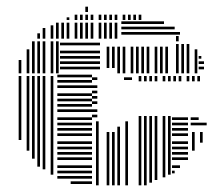

<svg xmlns="http://www.w3.org/2000/svg" viewBox="-20 -556 662 576"><path d="M44 -136H36V-328H44ZM68 -104H60V-328H68ZM84 -80H76V-328H84ZM100 -56H92V-328H100ZM116 -48H108V-328H116ZM140 -32H132V-328H140ZM256 -4H192V-12H256ZM256 -20H152V-28H256ZM256 -36H152V-44H256ZM256 -52H152V-60H256ZM256 -76H152V-84H256ZM256 -92H152V-100H256ZM256 -108H152V-116H256ZM256 -124H152V-132H256ZM256 -148H152V-156H256ZM256 -164H152V-172H256ZM256 -180H152V-188H256ZM256 -196H152V-204H256ZM256 -220H152V-228H256ZM256 -236H152V-244H256ZM256 -252H152V-260H256ZM256 -268H152V-276H256ZM256 -292H152V-300H256ZM256 -308H152V-316H256ZM256 -324H152V-332H256ZM276 0H268V-192H276ZM272 -204H256V-212H272ZM272 -220H256V-228H272ZM272 -244H256V-252H272ZM272 -260H256V-268H272ZM272 -276H256V-284H272ZM272 -292H256V-300H272ZM272 -316H256V-324H272ZM308 0H300V-160H308ZM324 0H316V-160H324ZM340 0H332V-176H340ZM364 0H356V-192H364ZM376 -316H352V-324H376ZM404 0H396V-208H404ZM420 0H412V-208H420ZM436 -8H428V-208H436ZM452 -16H444V-208H452ZM476 -24H468V-208H476ZM492 -32H484V-208H492ZM504 -36H496V-44H504ZM520 -52H496V-60H520ZM544 -76H496V-84H544ZM544 -92H496V-100H544ZM544 -108H496V-116H544ZM544 -124H496V-132H544ZM544 -148H496V-156H544ZM544 -164H496V-172H544ZM544 -180H496V-188H544ZM544 -196H496V-204H544ZM564 -104H556V-160H564ZM588 -128H580V-160H588ZM600 -180H552V-188H600ZM576 -196H552V-204H576ZM404 -312H396V-320H404ZM420 -312H412V-320H420ZM436 -312H428V-320H436ZM452 -312H444V-320H452ZM476 -312H468V-320H476ZM492 -312H484V-320H492ZM508 -312H500V-320H508ZM524 -312H516V-320H524ZM548 -312H540V-320H548ZM564 -312H556V-320H564ZM580 -312H572V-320H580ZM404 -320H396V-328H404ZM420 -320H412V-328H420ZM436 -320H428V-328H436ZM452 -320H444V-328H452ZM476 -320H468V-328H476ZM492 -320H484V-328H492ZM508 -320H500V-328H508ZM524 -320H516V-328H524ZM548 -320H540V-328H548ZM564 -320H556V-328H564ZM580 -320H572V-328H580ZM44 -336H36V-376H44ZM68 -336H60V-408H68ZM84 -336H76V-432H84ZM100 -336H92V-432H100ZM116 -336H108V-432H116ZM140 -336H132V-432H140ZM156 -336H148V-432H156ZM280 -348H160V-356H280ZM280 -364H160V-372H280ZM280 -380H160V-388H280ZM280 -396H160V-404H280ZM280 -420H160V-428H280ZM308 -352H300V-416H308ZM324 -352H316V-416H324ZM340 -336H332V-416H340ZM356 -336H348V-416H356ZM380 -336H372V-416H380ZM396 -336H388V-416H396ZM412 -336H404V-416H412ZM428 -336H420V-416H428ZM452 -336H444V-416H452ZM468 -336H460V-416H468ZM484 -336H476V-416H484ZM516 -336H508V-424H516ZM532 -336H524V-424H532ZM548 -336H540V-424H548ZM572 -336H564V-408H572ZM592 -348H576V-356H592ZM592 -364H576V-372H592ZM584 -380H576V-388H584ZM516 -432H508V-448H516ZM100 -440H92V-456H100ZM116 -440H108V-472H116ZM140 -440H132V-480H140ZM156 -440H148V-488H156ZM172 -440H164V-488H172ZM188 -440H180V-488H188ZM212 -440H204V-488H212ZM228 -440H220V-488H228ZM244 -440H236V-488H244ZM260 -440H252V-488H260ZM284 -440H276V-488H284ZM300 -440H292V-488H300ZM316 -440H308V-488H316ZM332 -440H324V-488H332ZM520 -452H344V-460H520ZM504 -468H344V-476H504ZM472 -484H344V-492H472ZM188 -496H180V-504H188ZM212 -496H204V-512H212ZM228 -496H220V-512H228ZM244 -496H236V-512H244ZM260 -496H252V-512H260ZM284 -496H276V-512H284ZM300 -496H292V-512H300ZM316 -496H308V-512H316ZM332 -496H324V-512H332ZM356 -496H348V-512H356ZM372 -496H364V-512H372ZM388 -496H380V-512H388ZM404 -496H396V-512H404ZM244 -520H236V-536H244Z"/></svg>

Font: Rubik Lines
Style: Regular
Weight: 400
Designer: Hubert and Fischer, NaN
Foundry: Hubert and Fischer, NaN
Version: Version 2.201